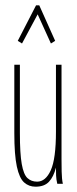

<svg xmlns="http://www.w3.org/2000/svg" viewBox="-20 -693 290 724"><path d="M114 11Q89 11 71 -5Q53 -21 43.5 -65Q34 -109 34 -191V-449H55V-191Q55 -114 62 -74.5Q69 -35 83.5 -21.5Q98 -8 120 -8Q152 -8 171.5 -51Q191 -94 191 -197V-449H212V-92Q212 -74 212.5 -46Q213 -18 217 0H196Q192 -17 191.5 -31Q191 -45 191 -61Q182 -26 164.5 -7.5Q147 11 114 11ZM63 -529 47 -539 116 -673H128L188 -539L172 -529L122 -639Z"/></svg>

Font: Inconsolata UltraCondensed ExtraLight
Style: Regular
Weight: 200
Width: 1
Monospace: yes
Designer: Raph Levien, Cyreal, Brenton Simpson
Foundry: Raph Levien, Cyreal, Google
Version: Version 3.100; ttfautohint (v1.8.4.7-5d5b)